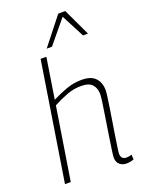

<svg xmlns="http://www.w3.org/2000/svg" viewBox="-176 -1035 847 1127"><g transform="rotate(-20 248.0 -472.0)"><path d="M390 -59Q390 -23 425 -23Q441 -23 457 -29L459 1Q448 6 435.5 8Q423 10 413 10Q387 10 370 -5Q353 -20 353 -48Q353 -61 358.5 -98.5Q364 -136 371.5 -185.5Q379 -235 387 -284.5Q395 -334 400.5 -373Q406 -412 406 -426Q406 -463 385.5 -486Q365 -509 315 -509Q270 -509 227 -493Q184 -477 139 -453L67 0H31L148 -740H184L144 -486Q190 -509 235.5 -525.5Q281 -542 331 -542Q390 -542 417 -513Q444 -484 444 -436Q444 -424 440 -395Q436 -366 430 -326.5Q424 -287 417 -244Q410 -201 404 -162.5Q398 -124 394 -96Q390 -68 390 -59ZM202 -784 336 -954H380L460 -784H429L354 -928L235 -784Z"/></g></svg>

Font: Georama ExtraLight
Style: Italic
Weight: 200
Italic angle: -9°
Designer: Jean-Baptiste Levee
Foundry: Production Type
Version: Version 1.000